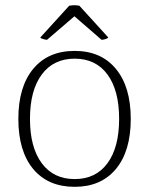

<svg xmlns="http://www.w3.org/2000/svg" viewBox="-20 -711 577 743"><path d="M269 12Q166 12 108.5 -57Q51 -126 51 -251Q51 -375 108.5 -444.5Q166 -514 269 -514Q371 -514 428.5 -444.5Q486 -375 486 -251Q486 -126 428.5 -57Q371 12 269 12ZM269 -18Q351 -18 396 -79.5Q441 -141 441 -251Q441 -361 396 -422.5Q351 -484 269 -484Q187 -484 141.5 -422.5Q96 -361 96 -251Q96 -141 141.5 -79.5Q187 -18 269 -18ZM162 -557Q158 -557 148 -559.5Q138 -562 136 -566L248 -689Q254 -690 261 -690.5Q268 -691 274.5 -690.5Q281 -690 287 -689L399 -566Q396 -562 387.5 -559.5Q379 -557 373 -557L268 -648Z"/></svg>

Font: Arima Thin ExtraLight
Style: Regular
Weight: 250
Version: Version 1.100